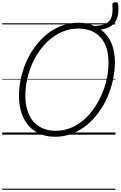

<svg xmlns="http://www.w3.org/2000/svg" viewBox="-20 -1221 1094 1741"><path d="M479 19Q404 19 343.5 -6.5Q283 -32 240.5 -80Q198 -128 175 -197Q152 -266 152 -353Q152 -430 169 -508.5Q186 -587 218.5 -661Q251 -735 298.5 -799Q346 -863 406.5 -912Q467 -961 540.5 -988Q614 -1015 697 -1015Q736 -1015 771 -1007.5Q806 -1000 834 -985Q886 -987 919.5 -998.5Q953 -1010 972 -1032.5Q991 -1055 997 -1091Q1003 -1127 999 -1179Q998 -1189 1005.5 -1194.5Q1013 -1200 1023.5 -1201Q1034 -1202 1042 -1197.5Q1050 -1193 1051 -1183Q1057 -1134 1051 -1094.5Q1045 -1055 1026.5 -1025.5Q1008 -996 975.5 -977.5Q943 -959 894 -953Q955 -909 988.5 -833.5Q1022 -758 1022 -658Q1022 -580 1005 -500Q988 -420 955.5 -344Q923 -268 875.5 -202.5Q828 -137 767.5 -87Q707 -37 634.5 -9Q562 19 479 19ZM484 -35Q557 -35 621 -61Q685 -87 738 -133Q791 -179 833 -239.5Q875 -300 904.5 -369Q934 -438 949 -511Q964 -584 964 -654Q964 -728 945.5 -785.5Q927 -843 891.5 -882Q856 -921 805.5 -941.5Q755 -962 691 -962Q619 -962 555.5 -937Q492 -912 438 -868Q384 -824 342 -765.5Q300 -707 270.5 -639Q241 -571 225.5 -499.5Q210 -428 210 -357Q210 -280 228.5 -220Q247 -160 283 -119Q319 -78 369.5 -56.5Q420 -35 484 -35ZM0 490H1027V500H0ZM0 -20H1027V0H0ZM0 -505H1027V-500H0ZM0 -1010H1027V-1000H0Z"/></svg>

Font: Playwrite AU NSW Guides
Style: Regular
Weight: 400
Designer: Veronika Burian, José Scaglione
Foundry: TypeTogether
Version: Version 1.003